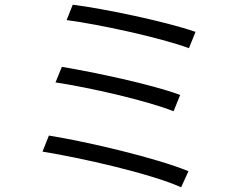

<svg xmlns="http://www.w3.org/2000/svg" viewBox="-20 -772 1040 813"><path d="M288 -752 262 -687C399 -669 658 -613 780 -568L808 -637C682 -681 417 -736 288 -752ZM242 -489 215 -423C356 -402 598 -347 715 -301L743 -370C618 -416 378 -466 242 -489ZM187 -198 160 -130C321 -104 615 -38 747 21L778 -47C642 -103 354 -171 187 -198Z"/></svg>

Font: ChiuKong Gothic MN Normal
Style: Regular
Weight: 350
Designer: Ryoko NISHIZUKA 西塚涼子 (kana, bopomofo & ideographs); Paul D. Hunt (Latin, Greek & Cyrillic); Sandoll Communications 산돌커뮤니
Foundry: Adobe
Version: Version 1.300